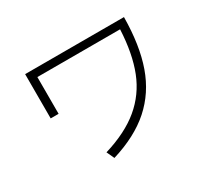

<svg xmlns="http://www.w3.org/2000/svg" viewBox="-140 -941 1280 1176"><g transform="rotate(-30 500.0 -353.0)"><path d="M146 -712H845Q843 -513 793.5 -373Q744 -233 639 -139.5Q534 -46 363 6L338 -48Q494 -95 590 -175Q686 -255 732.5 -373Q779 -491 787 -659H202V-399H146Z"/></g></svg>

Font: IBM Plex Sans JP Light
Style: Regular
Weight: 300
Designer: Mike Abbink; Paul van der Laan; Pieter van Rosmalen; Wujin Sim; Yejin Wi; Jinhee Kim; Boomi Park; Yona Kim; Kichan Ma
Foundry: Sandoll Inc.
Version: Version 1.002